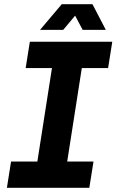

<svg xmlns="http://www.w3.org/2000/svg" viewBox="-20 -900 558 920"><path d="M13 0 33 -126H159L229 -574H103L123 -700H518L498 -574H372L302 -126H428L408 0ZM172 -757 276 -880H423L487 -757H376L340 -825L283 -757Z"/></svg>

Font: MuseoModerno Thin SemiBold
Style: Italic
Weight: 600
Italic angle: -9°
Version: Version 1.003